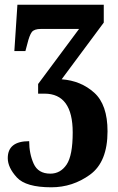

<svg xmlns="http://www.w3.org/2000/svg" viewBox="-20 -556 503 816"><path d="M198 240Q289 240 363 186Q437 132 437 2Q437 -111 380.5 -162Q324 -213 242 -219L421 -460V-536H54L41 -339H88L96 -369Q105 -406 115 -419.5Q125 -433 154 -433H316L142 -199V-158H169Q289 -158 289 7Q289 105 263 143.5Q237 182 194 182Q142 182 123 139.5Q104 97 104 44Q13 44 13 116Q13 156 51.5 198Q90 240 198 240Z"/></svg>

Font: Noto Serif ExtraCondensed Extra
Style: Regular
Weight: 800
Width: 3
Designer: Monotype Design Team
Foundry: Monotype Imaging Inc.
Version: Version 1.002